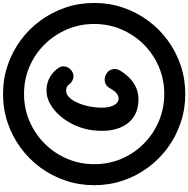

<svg xmlns="http://www.w3.org/2000/svg" viewBox="-8 -1114 1246 1270"><g transform="rotate(-90 615.0 -479.0)"><path d="M628.5 123.5Q528.5 123.5 438.2 93Q348 62.5 272.5 7.2Q197 -48 141.5 -123.5Q86 -199 55.5 -289Q25 -379 25 -478.5Q25 -578.5 55.5 -668.8Q86 -759 141.5 -834.5Q197 -910 272.5 -965.5Q348 -1021 438.2 -1051.5Q528.5 -1082 628.5 -1082Q728 -1082 818 -1051.5Q908 -1021 983.5 -965.5Q1059 -910 1114.2 -834.5Q1169.5 -759 1200 -668.8Q1230.5 -578.5 1230.5 -478.5Q1230.5 -379 1200 -289Q1169.5 -199 1114.2 -123.5Q1059 -48 983.5 7.2Q908 62.5 818 93Q728 123.5 628.5 123.5ZM629.5 -15.5Q725 -15.5 808.8 -51.5Q892.5 -87.5 956 -151.2Q1019.5 -215 1055.5 -299Q1091.5 -383 1091.5 -478.5Q1091.5 -574 1055.8 -658.2Q1020 -742.5 956.8 -806.5Q893.5 -870.5 809.5 -906.8Q725.5 -943 629.5 -943Q532 -943 447.5 -906.5Q363 -870 299.2 -805.8Q235.5 -741.5 199.8 -657.5Q164 -573.5 164 -478.5Q164 -382 200 -298Q236 -214 300 -150.5Q364 -87 448.5 -51.2Q533 -15.5 629.5 -15.5ZM593 -186Q538.5 -186 497 -206.2Q455.5 -226.5 428.5 -265Q401.5 -303.5 390.8 -358.5Q380 -413.5 387.5 -482.5Q395 -547.5 420.2 -604Q445.5 -660.5 482.2 -703.2Q519 -746 562.2 -770.2Q605.5 -794.5 649 -794.5Q702 -794.5 740.8 -771.2Q779.5 -748 802.5 -712.5Q815.5 -694 809.2 -667.8Q803 -641.5 778 -625.5Q753.5 -611 729 -618.5Q704.5 -626 690.5 -646.5Q685 -654.5 675.8 -659.5Q666.5 -664.5 648 -664.5Q629.5 -664.5 611.8 -649.2Q594 -634 579.2 -607.2Q564.5 -580.5 554.2 -545.5Q544 -510.5 540 -471Q535 -423.5 541 -389Q547 -354.5 562.2 -336Q577.5 -317.5 599.5 -317.5Q617 -317.5 633.8 -331.8Q650.5 -346 667.5 -377Q680 -400.5 706 -407.5Q732 -414.5 758.5 -400.5Q783 -388 790.8 -361.8Q798.5 -335.5 785.5 -312Q767 -279 739.2 -250.2Q711.5 -221.5 675 -203.8Q638.5 -186 593 -186Z"/></g></svg>

Font: Edu SA Hand
Style: Regular
Weight: 400
Designer: Tina and Corey Anderson, Eben Sorkin, Mirko Velimirovic
Foundry: Google for Education
Version: Version 2.000